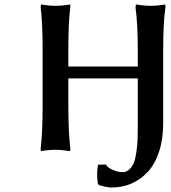

<svg xmlns="http://www.w3.org/2000/svg" viewBox="-20 -671 766 860"><path d="M597.2 -98.1V-319.8H286.1V-202.1Q286.1 -78.1 294.9 -5.9L293.9 5.9Q257.8 0 229 0Q197.3 0 163.1 5.9L162.1 -5.9Q170.9 -74.2 170.9 -202.1V-442.9Q170.9 -566.9 162.1 -639.2L164.1 -650.9Q198.7 -645 229 -645Q258.8 -645 294.9 -650.9V-639.2Q286.1 -572.8 286.1 -442.9V-373H597.2V-442.9Q597.2 -565.4 586.9 -639.2L588.9 -650.9Q625 -645 653.8 -645Q684.6 -645 720.2 -650.9L721.2 -639.2Q710.9 -571.3 710.9 -442.9V-119.1Q710.9 -48.3 692.9 7.3Q674.8 63 642.8 97.9Q610.8 132.8 569.3 150.9Q527.8 168.9 479 168.9Q460 168.9 423.8 158.2L418.9 152.8Q415 133.3 415 108.9Q415 89.8 418.9 66.9L454.1 65.9Q461.9 80.1 485.6 90.1Q509.3 100.1 528.8 100.1Q547.4 100.1 560.5 86.9Q573.7 73.7 580.6 55.2Q587.4 36.6 591.3 7.3Q595.2 -22 596.2 -44.7Q597.2 -67.4 597.2 -98.1Z"/></svg>

Font: Linear Smooth
Style: Bold
Weight: 700
Designer: Philipp H. Poll, Flanker
Foundry: Philipp H. Poll, reworked by Flanker
Version: Version 1.061 | FøM Fix